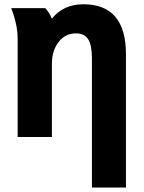

<svg xmlns="http://www.w3.org/2000/svg" viewBox="-20 -625 659 876"><path d="M31.2 -587.9H186.5Q207 -565.4 215.8 -541H217.8Q269.5 -605.5 360.4 -605.5Q554.7 -605.5 554.7 -377V230.5H399.4V-358.4Q399.4 -418.9 382.3 -445.8Q365.2 -472.7 326.2 -472.7Q277.3 -472.7 247.1 -433.1Q216.8 -393.6 216.8 -334V0H60.5V-449.2Q60.5 -511.7 31.2 -587.9Z"/></svg>

Font: Gothic A1 Black
Style: Regular
Weight: 900
Version: Version 2.50